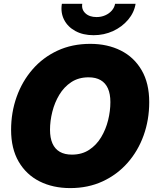

<svg xmlns="http://www.w3.org/2000/svg" viewBox="-20 -966 800 997"><path d="M344.7 10.7Q254.9 10.7 185.5 -24.2Q116.2 -59.1 76.9 -126.7Q37.6 -194.3 37.6 -291.5Q37.6 -382.3 66.4 -463.1Q95.2 -543.9 149.2 -606Q203.1 -668 278.8 -703.1Q354.5 -738.3 448.7 -738.3Q538.1 -738.3 607.2 -703.6Q676.3 -668.9 715.6 -601.3Q754.9 -533.7 754.9 -436Q754.9 -343.8 725.8 -262.9Q696.8 -182.1 642.6 -120.6Q588.4 -59.1 512.9 -24.2Q437.5 10.7 344.7 10.7ZM353.5 -163.1Q405.3 -163.1 443.1 -188Q481 -212.9 505.4 -253.7Q529.8 -294.4 541.5 -342.3Q553.2 -390.1 553.2 -436Q553.2 -478 540.5 -506.6Q527.8 -535.2 502.7 -549.8Q477.5 -564.5 439.9 -564.5Q388.2 -564.5 350.3 -539.6Q312.5 -514.6 288.1 -474.1Q263.7 -433.6 251.7 -385.7Q239.7 -337.9 239.7 -292Q239.7 -250 252.4 -221.2Q265.1 -192.4 290.5 -177.7Q315.9 -163.1 353.5 -163.1ZM465.8 -783.2Q411.1 -783.2 371.3 -804.9Q331.5 -826.7 312.7 -863.8Q293.9 -900.9 301.3 -946.3H407.2Q402.3 -917 423.3 -897.2Q444.3 -877.4 481.4 -877.4Q505.9 -877.4 526.4 -886.5Q546.9 -895.5 560.5 -911.1Q574.2 -926.8 577.6 -946.3H684.1Q676.8 -900.9 645.5 -863.8Q614.3 -826.7 567.4 -804.9Q520.5 -783.2 465.8 -783.2Z"/></svg>

Font: Inter 24pt Black
Style: Italic
Weight: 900
Italic angle: -9.3988°
Designer: Rasmus Andersson
Foundry: rsms
Version: Version 4.001;git-66647c0bb